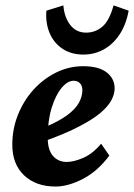

<svg xmlns="http://www.w3.org/2000/svg" viewBox="-20 -681 495 709"><path d="M185.5 7.8Q112.3 7.8 68.8 -33.7Q25.4 -75.2 25.4 -146.5Q25.4 -205.1 46.4 -257.3Q67.4 -309.6 103.5 -349.6Q139.6 -389.6 187 -413.1Q234.4 -436.5 287.1 -436.5Q344.7 -436.5 374 -413.6Q403.3 -390.6 403.3 -354.5Q403.3 -334 391.6 -311.5Q379.9 -289.1 352.1 -265.1Q324.2 -241.2 272.9 -214.4Q221.7 -187.5 142.6 -159.2V-210Q196.3 -232.4 227.1 -254.9Q257.8 -277.3 271 -300.8Q284.2 -324.2 284.2 -348.6Q284.2 -364.3 275.4 -373.5Q266.6 -382.8 252 -382.8Q229.5 -382.8 207.5 -356.4Q185.5 -330.1 170.9 -283.2Q156.2 -236.3 156.2 -172.9Q156.2 -127 175.8 -105Q195.3 -83 226.6 -83Q252 -83 286.6 -97.7Q321.3 -112.3 353.5 -150.4L383.8 -106.4Q339.8 -47.9 285.6 -20Q231.4 7.8 185.5 7.8ZM399.4 -661.1 455.1 -641.6Q445.3 -588.9 420.9 -552.7Q396.5 -516.6 362.3 -498Q328.1 -479.5 288.1 -479.5Q242.2 -479.5 210 -501.5Q177.7 -523.4 162.6 -560.5Q147.5 -597.7 151.4 -641.6L213.9 -661.1Q217.8 -616.2 239.7 -588.4Q261.7 -560.5 297.9 -560.5Q332 -560.5 357.9 -582.5Q383.8 -604.5 399.4 -661.1Z"/></svg>

Font: Crimson Pro
Style: Bold Italic
Weight: 700
Italic angle: -12°
Designer: Jacques Le Bailly
Foundry: Baron von Fonthausen
Version: Version 1.003